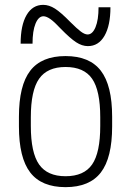

<svg xmlns="http://www.w3.org/2000/svg" viewBox="-20 -761 540 791"><path d="M250 10Q151 10 104.5 -50.5Q58 -111 58 -240V-280Q58 -409 104.5 -469.5Q151 -530 250 -530Q349 -530 395.5 -469.5Q442 -409 442 -280V-240Q442 -111 395.5 -50.5Q349 10 250 10ZM250 -35Q326 -35 359.5 -83.5Q393 -132 393 -242V-278Q393 -388 359.5 -436.5Q326 -485 250 -485Q175 -485 141 -436.5Q107 -388 107 -278V-242Q107 -132 141 -83.5Q175 -35 250 -35ZM342 -571Q318 -571 293.5 -587Q269 -603 230 -643Q204 -671 187.5 -682.5Q171 -694 159 -694Q139 -694 126.5 -664Q114 -634 114 -581H65Q65 -657 89.5 -699Q114 -741 158 -741Q182 -741 206.5 -725.5Q231 -710 270 -670Q297 -643 313 -631Q329 -619 341 -619Q361 -619 373.5 -649Q386 -679 386 -731H435Q435 -656 410.5 -613.5Q386 -571 342 -571Z"/></svg>

Font: M PLUS Code Latin Light
Style: Regular
Weight: 300
Designer: Coji Morishita
Foundry: UNDERFOREST DESIGN
Version: Version 1.002; ttfautohint (v1.8.3)